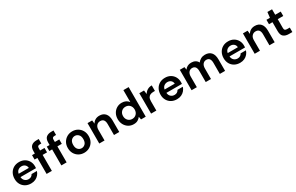

<svg xmlns="http://www.w3.org/2000/svg" viewBox="239 -2376 6233 4044"><g transform="rotate(-30 3355.5 -354.0)"><path d="M306 12Q231 12 173 -20Q115 -52 82 -110Q49 -168 49 -244Q49 -321 81.5 -381Q114 -441 171.5 -474.5Q229 -508 307 -508Q380 -508 436 -476Q492 -444 523.5 -388.5Q555 -333 555 -265Q555 -254 554.5 -242Q554 -230 553 -217H176Q180 -159 216.5 -126Q253 -93 305 -93Q344 -93 370.5 -110.5Q397 -128 410 -156H540Q526 -109 493.5 -70.5Q461 -32 413.5 -10Q366 12 306 12ZM307 -404Q260 -404 224 -377.5Q188 -351 178 -297H425Q422 -346 389 -375Q356 -404 307 -404Z M686 0V-389H618V-496H686V-554Q686 -644 731.5 -682Q777 -720 855 -720H910V-611H875Q842 -611 828 -598Q814 -585 814 -554V-496H921V-389H814V0Z M1045 0V-389H977V-496H1045V-554Q1045 -644 1090.5 -682Q1136 -720 1214 -720H1269V-611H1234Q1201 -611 1187 -598Q1173 -585 1173 -554V-496H1280V-389H1173V0Z M1599 12Q1527 12 1469.5 -21Q1412 -54 1378.5 -112.5Q1345 -171 1345 -248Q1345 -325 1379 -383.5Q1413 -442 1470.5 -475Q1528 -508 1600 -508Q1671 -508 1728.5 -475Q1786 -442 1819.5 -383.5Q1853 -325 1853 -248Q1853 -171 1819.5 -112.5Q1786 -54 1728 -21Q1670 12 1599 12ZM1599 -99Q1649 -99 1686 -136.5Q1723 -174 1723 -248Q1723 -322 1686 -359.5Q1649 -397 1600 -397Q1549 -397 1512.5 -359.5Q1476 -322 1476 -248Q1476 -174 1512.5 -136.5Q1549 -99 1599 -99Z M1967 0V-496H2080L2090 -412Q2113 -456 2156.5 -482Q2200 -508 2259 -508Q2351 -508 2402 -450Q2453 -392 2453 -280V0H2325V-268Q2325 -332 2299 -366Q2273 -400 2218 -400Q2164 -400 2129.5 -362Q2095 -324 2095 -256V0Z M2803 12Q2733 12 2678 -22Q2623 -56 2591 -115Q2559 -174 2559 -249Q2559 -324 2591 -382.5Q2623 -441 2678 -474.5Q2733 -508 2803 -508Q2859 -508 2901 -487Q2943 -466 2969 -428V-720H3097V0H2983L2969 -71Q2945 -38 2905.5 -13Q2866 12 2803 12ZM2830 -100Q2892 -100 2931.5 -141.5Q2971 -183 2971 -248Q2971 -313 2931.5 -354.5Q2892 -396 2830 -396Q2769 -396 2729 -355Q2689 -314 2689 -249Q2689 -184 2729 -142Q2769 -100 2830 -100Z M3227 0V-496H3341L3353 -403Q3380 -451 3426.5 -479.5Q3473 -508 3536 -508V-373H3500Q3458 -373 3425 -360Q3392 -347 3373.5 -315Q3355 -283 3355 -226V0Z M3855 12Q3780 12 3722 -20Q3664 -52 3631 -110Q3598 -168 3598 -244Q3598 -321 3630.5 -381Q3663 -441 3720.5 -474.5Q3778 -508 3856 -508Q3929 -508 3985 -476Q4041 -444 4072.5 -388.5Q4104 -333 4104 -265Q4104 -254 4103.5 -242Q4103 -230 4102 -217H3725Q3729 -159 3765.5 -126Q3802 -93 3854 -93Q3893 -93 3919.5 -110.5Q3946 -128 3959 -156H4089Q4075 -109 4042.5 -70.5Q4010 -32 3962.5 -10Q3915 12 3855 12ZM3856 -404Q3809 -404 3773 -377.5Q3737 -351 3727 -297H3974Q3971 -346 3938 -375Q3905 -404 3856 -404Z M4212 0V-496H4325L4336 -429Q4360 -465 4399.5 -486.5Q4439 -508 4491 -508Q4606 -508 4654 -419Q4681 -460 4726.5 -484Q4772 -508 4826 -508Q4923 -508 4975 -450Q5027 -392 5027 -280V0H4899V-268Q4899 -332 4874.5 -366Q4850 -400 4799 -400Q4747 -400 4715.5 -362Q4684 -324 4684 -256V0H4556V-268Q4556 -332 4531 -366Q4506 -400 4454 -400Q4403 -400 4371.5 -362Q4340 -324 4340 -256V0Z M5390 12Q5315 12 5257 -20Q5199 -52 5166 -110Q5133 -168 5133 -244Q5133 -321 5165.5 -381Q5198 -441 5255.5 -474.5Q5313 -508 5391 -508Q5464 -508 5520 -476Q5576 -444 5607.5 -388.5Q5639 -333 5639 -265Q5639 -254 5638.5 -242Q5638 -230 5637 -217H5260Q5264 -159 5300.5 -126Q5337 -93 5389 -93Q5428 -93 5454.5 -110.5Q5481 -128 5494 -156H5624Q5610 -109 5577.5 -70.5Q5545 -32 5497.5 -10Q5450 12 5390 12ZM5391 -404Q5344 -404 5308 -377.5Q5272 -351 5262 -297H5509Q5506 -346 5473 -375Q5440 -404 5391 -404Z M5747 0V-496H5860L5870 -412Q5893 -456 5936.5 -482Q5980 -508 6039 -508Q6131 -508 6182 -450Q6233 -392 6233 -280V0H6105V-268Q6105 -332 6079 -366Q6053 -400 5998 -400Q5944 -400 5909.5 -362Q5875 -324 5875 -256V0Z M6576 0Q6498 0 6451 -38Q6404 -76 6404 -173V-389H6319V-496H6404L6419 -629H6532V-496H6666V-389H6532V-172Q6532 -136 6547.5 -122.5Q6563 -109 6601 -109H6663V0Z"/></g></svg>

Font: Firefly Display
Style: Bold
Weight: 700
Designer: Colophon Foundry, Jonny Pinhorn
Foundry: Colophon Foundry
Version: Version 1.200; ttfautohint (v1.8.3)